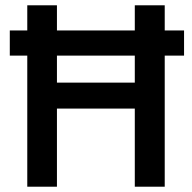

<svg xmlns="http://www.w3.org/2000/svg" viewBox="-20 -705 725 725"><path d="M675 -495H602V0H489V-295H195V0H83V-495H17V-590H83V-685H195V-590H489V-685H602V-590H675ZM489 -495H195V-393H489Z"/></svg>

Font: Cairo SemiBold
Style: Regular
Weight: 600
Designer: Mohamed Gaber, Accademia di Belle Arti di Urbino and others
Foundry: Kief Type Foundry, Accademia di Belle Arti di Urbino and others
Version: Version 3.011